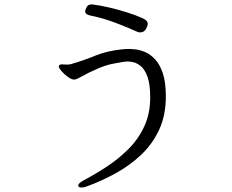

<svg xmlns="http://www.w3.org/2000/svg" viewBox="-20 -773 1040 859"><path d="M394 -753Q428 -749 468.5 -739.5Q509 -730 548.5 -717.5Q588 -705 617 -692Q641 -682 641 -666Q641 -657 632.5 -642.5Q624 -628 607 -628Q605 -628 602 -628.5Q599 -629 596 -630Q557 -648 498 -670.5Q439 -693 382 -704Q361 -709 361 -723Q361 -727 367 -740Q373 -753 388 -753ZM371 60Q356 66 346 66Q330 66 330 57Q330 47 354 34Q405 7 457 -27Q509 -61 553.5 -105Q598 -149 625 -206.5Q652 -264 652 -337Q652 -397 639.5 -430.5Q627 -464 609 -478Q591 -492 575 -495Q559 -498 552 -498Q535 -498 481 -487Q427 -476 336 -426Q330 -423 324 -420Q318 -417 311 -417Q300 -417 283.5 -429Q267 -441 255 -455Q243 -469 243 -475Q243 -480 247 -483Q251 -485 257 -485Q262 -485 268 -484.5Q274 -484 280 -484Q285 -484 289 -484.5Q293 -485 297 -486Q353 -502 405 -523.5Q457 -545 524 -552Q532 -553 539.5 -553.5Q547 -554 555 -554Q566 -554 586 -552Q606 -550 629.5 -540Q653 -530 674 -507.5Q695 -485 708.5 -445Q722 -405 722 -342Q722 -257 692 -192.5Q662 -128 611 -80Q560 -32 498 2Q436 36 371 60Z"/></svg>

Font: QiushuiShotai
Style: Regular
Weight: 600
Designer: Fontworks Inc.
Foundry: Fontworks Inc.
Version: Version 1.250